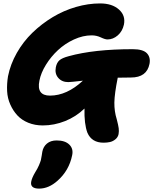

<svg xmlns="http://www.w3.org/2000/svg" viewBox="-20 -693 899 1125"><path d="M379.9 -211.9Q342.8 -211.9 321.3 -236.8Q299.8 -261.7 307.1 -298.8Q312.5 -325.7 328.1 -339.6Q343.8 -353.5 382.8 -363.8Q531.2 -404.8 757.8 -404.8Q817.9 -404.8 840.6 -381.1Q863.3 -357.4 856 -318.8Q840.3 -238.8 747.1 -238.8Q692.9 -238.8 669.9 -237.8Q650.9 -143.6 650.1 -92Q649.4 -40.5 664.1 5.9Q673.3 41.5 675.5 58.3Q677.7 75.2 674.8 92.8Q670.9 111.3 656.2 123.3Q641.6 135.3 624.5 139.2Q607.4 143.1 586.9 143.1Q517.6 143.1 492.2 85Q472.7 32.7 475.1 -57.1Q425.8 -9.3 361.6 16.4Q297.4 42 231 42Q184.6 42 146 26.4Q107.4 10.7 82 -16.6Q56.6 -43.9 40.3 -80.6Q23.9 -117.2 21.7 -158.9Q19.5 -200.7 26.9 -246.1Q41 -316.9 78.6 -383.1Q116.2 -449.2 169.9 -501.2Q223.6 -553.2 288.3 -592.3Q353 -631.3 424.8 -652.1Q496.6 -672.9 566.9 -672.9Q637.2 -672.9 677 -637.2Q716.8 -601.6 706.1 -548.8Q697.3 -509.3 669.9 -485.6Q642.6 -461.9 609.9 -461.9Q595.7 -461.9 570.6 -473.9Q545.4 -485.8 517.1 -485.8Q465.8 -485.8 413.3 -461.7Q360.8 -437.5 319.8 -399.4Q278.8 -361.3 249.3 -313.7Q219.7 -266.1 210.9 -220.2Q192.9 -132.8 272.9 -132.8Q371.6 -132.8 465.8 -220.2Q393.1 -211.9 379.9 -211.9ZM209 412.1Q181.6 412.1 170.2 401.4Q158.7 390.6 163.1 370.1Q167.5 348.1 186 316.9Q199.7 295.4 208.3 275.4Q216.8 255.4 219.5 245.1Q222.2 234.9 224.6 217.5Q227.1 200.2 228 195.8Q233.4 166.5 255.1 148.2Q276.9 129.9 312 129.9Q361.3 129.9 386.2 154.3Q411.1 178.7 402.8 216.8Q384.8 306.2 316.9 366.2Q265.6 412.1 209 412.1Z"/></svg>

Font: Shantell Sans Irregular Bouncy
Style: Italic
Weight: 800
Italic angle: -11.31°
Designer: Stephen Nixon, Anya Danilova, Shantell Martin
Foundry: Arrow Type
Version: Version 1.006;[9816181b4]